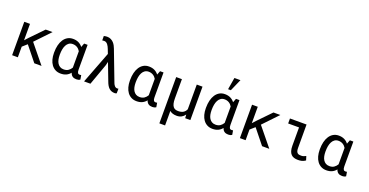

<svg xmlns="http://www.w3.org/2000/svg" viewBox="-36 -1731 5474 2852"><g transform="rotate(20 2700.5 -304.5)"><path d="M254.4 -232.9 181.2 -168V0H90.8V-528.3H181.2V-269L234.9 -327.6L429.2 -528.3H538.1L315.4 -294.4L555.7 0H441.4Z M1091.8 -528.3V-135.3Q1091.8 -116.7 1094.7 -104.2Q1097.7 -91.8 1102.8 -84.5Q1107.9 -77.1 1115 -74Q1122.1 -70.8 1130.9 -70.8Q1138.2 -70.8 1144.8 -71.8Q1151.4 -72.8 1156.2 -73.7L1167.5 -6.3Q1152.3 3.9 1137.9 7.1Q1123.5 10.3 1107.9 10.3Q1071.3 10.3 1047.1 -6.1Q1022.9 -22.5 1011.2 -58.6Q984.9 -24.9 947.3 -7.3Q909.7 10.3 859.4 10.3Q811.5 10.3 774.9 -9Q738.3 -28.3 713.4 -62.3Q688.5 -96.2 675.8 -142.8Q663.1 -189.5 663.1 -244.1V-254.4Q663.1 -315.4 675.8 -367.4Q688.5 -419.4 713.4 -457.3Q738.3 -495.1 775.1 -516.6Q812 -538.1 860.4 -538.1Q911.1 -538.1 949 -519.5Q986.8 -501 1013.2 -466.3L1037.1 -528.3ZM753.4 -244.1Q753.4 -207.5 760.3 -174.8Q767.1 -142.1 782.5 -117.4Q797.9 -92.8 822.3 -78.1Q846.7 -63.5 881.3 -63.5Q924.8 -63.5 953.9 -83.5Q982.9 -103.5 1001.5 -135.3V-394.5Q992.2 -409.7 980.5 -422.4Q968.8 -435.1 953.9 -444.3Q939 -453.6 921.1 -458.7Q903.3 -463.9 882.3 -463.9Q847.2 -463.9 822.5 -446.8Q797.9 -429.7 782.5 -400.6Q767.1 -371.6 760.3 -333.7Q753.4 -295.9 753.4 -254.4Z M1328.6 0H1228L1420.9 -503.9L1394 -573.7Q1387.2 -590.8 1378.9 -607.7Q1370.6 -624.5 1359.9 -637.7Q1349.1 -650.9 1335.7 -658.9Q1322.3 -667 1305.7 -667Q1299.3 -667 1289.6 -666Q1279.8 -665 1273.4 -664.6L1272.9 -733.9Q1281.7 -736.3 1296.4 -738.8Q1311 -741.2 1323.2 -741.2Q1358.4 -741.2 1384.3 -728Q1410.2 -714.8 1428.5 -695.1Q1446.8 -675.3 1458.7 -652.1Q1470.7 -628.9 1478 -609.4L1654.8 -145.5Q1659.7 -129.4 1666.7 -115.7Q1673.8 -102.1 1682.1 -92Q1690.4 -82 1700.7 -76.2Q1710.9 -70.3 1722.7 -70.3Q1726.6 -70.3 1729 -70.3Q1731.4 -70.3 1733.6 -70.8Q1735.8 -71.3 1738.3 -71.5Q1740.7 -71.8 1745.1 -72.8L1744.1 1Q1738.8 3.9 1730 6.1Q1721.2 8.3 1715.3 8.3Q1686.5 8.3 1664.1 0Q1641.6 -8.3 1623.8 -24.7Q1606 -41 1592 -65.4Q1578.1 -89.8 1566.4 -122.1L1462.9 -393.1L1448.7 -335Z M2292 -528.3V-135.3Q2292 -116.7 2294.9 -104.2Q2297.9 -91.8 2303 -84.5Q2308.1 -77.1 2315.2 -74Q2322.3 -70.8 2331.1 -70.8Q2338.4 -70.8 2345 -71.8Q2351.6 -72.8 2356.4 -73.7L2367.7 -6.3Q2352.5 3.9 2338.1 7.1Q2323.7 10.3 2308.1 10.3Q2271.5 10.3 2247.3 -6.1Q2223.1 -22.5 2211.4 -58.6Q2185.1 -24.9 2147.5 -7.3Q2109.9 10.3 2059.6 10.3Q2011.7 10.3 1975.1 -9Q1938.5 -28.3 1913.6 -62.3Q1888.7 -96.2 1876 -142.8Q1863.3 -189.5 1863.3 -244.1V-254.4Q1863.3 -315.4 1876 -367.4Q1888.7 -419.4 1913.6 -457.3Q1938.5 -495.1 1975.3 -516.6Q2012.2 -538.1 2060.5 -538.1Q2111.3 -538.1 2149.2 -519.5Q2187 -501 2213.4 -466.3L2237.3 -528.3ZM1953.6 -244.1Q1953.6 -207.5 1960.4 -174.8Q1967.3 -142.1 1982.7 -117.4Q1998 -92.8 2022.5 -78.1Q2046.9 -63.5 2081.5 -63.5Q2125 -63.5 2154.1 -83.5Q2183.1 -103.5 2201.7 -135.3V-394.5Q2192.4 -409.7 2180.7 -422.4Q2168.9 -435.1 2154.1 -444.3Q2139.2 -453.6 2121.3 -458.7Q2103.5 -463.9 2082.5 -463.9Q2047.4 -463.9 2022.7 -446.8Q1998 -429.7 1982.7 -400.6Q1967.3 -371.6 1960.4 -333.7Q1953.6 -295.9 1953.6 -254.4Z M2582.5 -528.3V-224.6Q2582.5 -175.8 2590.3 -144.5Q2598.1 -113.3 2612.5 -95.2Q2627 -77.1 2646.7 -70.3Q2666.5 -63.5 2689.9 -63.5Q2742.2 -63.5 2772.7 -83.5Q2803.2 -103.5 2817.4 -138.2V-528.3H2908.2V0H2826.7L2822.3 -56.6Q2800.8 -24.9 2769.3 -7.6Q2737.8 9.8 2693.8 9.8Q2622.6 9.8 2582.5 -25.9V203.1H2492.2V-528.3Z M3492.2 -528.3V-135.3Q3492.2 -116.7 3495.1 -104.2Q3498 -91.8 3503.2 -84.5Q3508.3 -77.1 3515.4 -74Q3522.5 -70.8 3531.2 -70.8Q3538.6 -70.8 3545.2 -71.8Q3551.8 -72.8 3556.6 -73.7L3567.9 -6.3Q3552.7 3.9 3538.3 7.1Q3523.9 10.3 3508.3 10.3Q3471.7 10.3 3447.5 -6.1Q3423.3 -22.5 3411.6 -58.6Q3385.3 -24.9 3347.7 -7.3Q3310.1 10.3 3259.8 10.3Q3211.9 10.3 3175.3 -9Q3138.7 -28.3 3113.8 -62.3Q3088.9 -96.2 3076.2 -142.8Q3063.5 -189.5 3063.5 -244.1V-254.4Q3063.5 -315.4 3076.2 -367.4Q3088.9 -419.4 3113.8 -457.3Q3138.7 -495.1 3175.5 -516.6Q3212.4 -538.1 3260.7 -538.1Q3311.5 -538.1 3349.4 -519.5Q3387.2 -501 3413.6 -466.3L3437.5 -528.3ZM3153.8 -244.1Q3153.8 -207.5 3160.6 -174.8Q3167.5 -142.1 3182.9 -117.4Q3198.2 -92.8 3222.7 -78.1Q3247.1 -63.5 3281.7 -63.5Q3325.2 -63.5 3354.2 -83.5Q3383.3 -103.5 3401.9 -135.3V-394.5Q3392.6 -409.7 3380.9 -422.4Q3369.1 -435.1 3354.2 -444.3Q3339.4 -453.6 3321.5 -458.7Q3303.7 -463.9 3282.7 -463.9Q3247.6 -463.9 3222.9 -446.8Q3198.2 -429.7 3182.9 -400.6Q3167.5 -371.6 3160.6 -333.7Q3153.8 -295.9 3153.8 -254.4ZM3309.6 -811.5H3404.8L3321.8 -622.6H3277.8Z M3855 -232.9 3781.7 -168V0H3691.4V-528.3H3781.7V-269L3835.4 -327.6L4029.8 -528.3H4138.7L3916 -294.4L4156.2 0H4042Z M4290.5 -528.3H4552.7L4553.2 -157.2Q4553.2 -125.5 4559.8 -107.2Q4566.4 -88.9 4577.9 -79.8Q4589.4 -70.8 4604 -68.4Q4618.7 -65.9 4634.8 -65.9Q4656.7 -65.9 4675.8 -72.8Q4694.8 -79.6 4709 -87.9L4729 -24.4Q4698.7 -2.9 4670.4 3.4Q4642.1 9.8 4611.8 9.8Q4576.7 9.8 4549.1 1.5Q4521.5 -6.8 4502.2 -26.9Q4482.9 -46.9 4472.7 -79.8Q4462.4 -112.8 4462.4 -162.1V-449.7H4290.5Z M5292.5 -528.3V-135.3Q5292.5 -116.7 5295.4 -104.2Q5298.3 -91.8 5303.5 -84.5Q5308.6 -77.1 5315.7 -74Q5322.8 -70.8 5331.5 -70.8Q5338.9 -70.8 5345.5 -71.8Q5352.1 -72.8 5356.9 -73.7L5368.2 -6.3Q5353 3.9 5338.6 7.1Q5324.2 10.3 5308.6 10.3Q5272 10.3 5247.8 -6.1Q5223.6 -22.5 5211.9 -58.6Q5185.5 -24.9 5147.9 -7.3Q5110.4 10.3 5060.1 10.3Q5012.2 10.3 4975.6 -9Q4939 -28.3 4914.1 -62.3Q4889.2 -96.2 4876.5 -142.8Q4863.8 -189.5 4863.8 -244.1V-254.4Q4863.8 -315.4 4876.5 -367.4Q4889.2 -419.4 4914.1 -457.3Q4939 -495.1 4975.8 -516.6Q5012.7 -538.1 5061 -538.1Q5111.8 -538.1 5149.7 -519.5Q5187.5 -501 5213.9 -466.3L5237.8 -528.3ZM4954.1 -244.1Q4954.1 -207.5 4960.9 -174.8Q4967.8 -142.1 4983.2 -117.4Q4998.5 -92.8 5022.9 -78.1Q5047.4 -63.5 5082 -63.5Q5125.5 -63.5 5154.5 -83.5Q5183.6 -103.5 5202.1 -135.3V-394.5Q5192.9 -409.7 5181.2 -422.4Q5169.4 -435.1 5154.5 -444.3Q5139.6 -453.6 5121.8 -458.7Q5104 -463.9 5083 -463.9Q5047.9 -463.9 5023.2 -446.8Q4998.5 -429.7 4983.2 -400.6Q4967.8 -371.6 4960.9 -333.7Q4954.1 -295.9 4954.1 -254.4Z"/></g></svg>

Font: Roboto Mono
Style: Regular
Weight: 400
Designer: Google
Version: Version 2.000985; 2015; ttfautohint (v1.3)